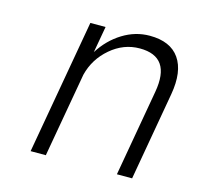

<svg xmlns="http://www.w3.org/2000/svg" viewBox="-77 -552 658 634"><g transform="rotate(15 252.5 -235.0)"><path d="M426 -296Q448 -421 340 -421Q285 -421 240.5 -383Q196 -345 182 -289L131 0H79L160 -460H212L196 -370Q225 -416 268.5 -443Q312 -470 361 -470Q432 -470 462.5 -426Q493 -382 479 -302L426 0H374Z"/></g></svg>

Font: Renner* Light
Style: Light Italic
Weight: 300
Italic angle: -10°
Version: Version 003.000 ; ttfautohint (v0.97) -l 8 -r 50 -G 200 -x 1